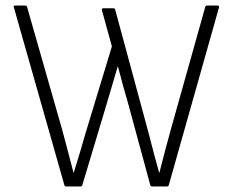

<svg xmlns="http://www.w3.org/2000/svg" viewBox="-20 -675 842 695"><path d="M220 0Q214 0 213 -5L30 -649Q28 -655 35 -655H70Q76 -655 78 -650L206 -202Q216 -164 226 -126.5Q236 -89 246 -50H247Q258 -86 269 -122Q280 -158 290 -194L385 -507L349 -638Q347 -645 354 -645H390Q396 -645 397 -640L518 -193Q527 -157 536.5 -121.5Q546 -86 556 -50H557Q567 -89 577 -127.5Q587 -166 598 -205L723 -650Q724 -655 730 -655H767Q774 -655 773 -649L591 -5Q590 0 584 0H532Q525 0 524 -5L445 -296Q435 -330 425.5 -364.5Q416 -399 407 -434H406Q396 -399 385.5 -364.5Q375 -330 365 -295L278 -5Q277 0 271 0Z"/></svg>

Font: Sofia Sans Semi Condensed Light
Style: Regular
Weight: 300
Designer: Botio Nikoltchev, Ani Petrova
Foundry: lettersoup
Version: Version 4.100; ttfautohint (v1.8.4.7-5d5b)